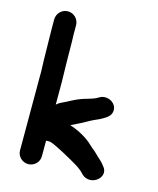

<svg xmlns="http://www.w3.org/2000/svg" viewBox="-107 -783 705 856"><g transform="rotate(15 245.0 -355.0)"><path d="M52 -492C52 -456.8 55.2 -423.1 54 -390.4V-53C54 -25 77.3 -3 104.5 -3C131.7 -3 155 -25 155 -53V-125H166C168.7 -125 170.6 -125 173.2 -125C191 -120.1 213.3 -107.6 237.1 -95.9L257.2 -84.8C295.4 -63.8 330.4 -45 347.9 -24.8C356.3 -15.1 366.7 -9.1 379.1 -7.2C418.3 0.4 460.7 -43.6 431.2 -79.2C426.1 -85.6 419.5 -94.6 410.7 -102.6L397.8 -114.3C386.9 -124.1 377.3 -135.4 363.6 -145.2L351.2 -156.5C327.7 -180.2 284.2 -206.1 241.1 -219.4C247.8 -222.5 256.6 -226.8 266.5 -231.8C299.1 -246.7 322 -262.5 337.7 -268.9L358.2 -278.1C372.1 -284.4 381.9 -291.3 391 -297.5C401.1 -304.3 407.9 -314.1 410.2 -324.4C419.4 -365.7 367.3 -395.4 331 -370.8C320 -363.5 302.6 -357.7 280.2 -351.5C234.4 -339 204.7 -317.7 173.4 -304C166.3 -300.9 160.6 -295.3 155 -291.2V-393.4C155 -426.1 153 -461.2 153 -492C153 -523.5 152 -552.2 152 -581V-581.6C151.3 -594.7 151 -606.2 151 -615V-656C151 -683.6 128.9 -707 100.5 -707C72.1 -707 50 -683.6 50 -656V-615C50 -576.9 52 -532.6 52 -492Z"/></g></svg>

Font: NumbBunny
Style: Bk
Weight: 400
Designer: Robert Jablonski
Foundry: Cannot Into Space Fonts
Version: Version 1.0